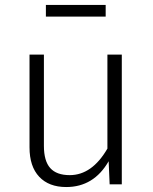

<svg xmlns="http://www.w3.org/2000/svg" viewBox="-20 -743 616 774"><path d="M471 0H422L418 -93Q358 11 247 11Q177 11 138 -30.5Q99 -72 99 -149V-523H157V-155Q157 -94 182.5 -65.5Q208 -37 261 -37Q351 -37 413 -144V-523H471ZM165 -676V-723H406V-676Z"/></svg>

Font: Fira Sans Light
Style: Regular
Weight: 300
Designer: bBox Type GmbH & Carrois Corporate GbR & Edenspiekermann AG
Foundry: bBox Type GmbH & Carrois Corporate GbR & Edenspiekermann AG
Version: Version 4.301